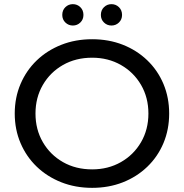

<svg xmlns="http://www.w3.org/2000/svg" viewBox="-20 -897 888 925"><path d="M424 8Q343 8 275 -19Q207 -46 157 -94Q107 -142 79 -207.5Q51 -273 51 -350Q51 -427 79 -492.5Q107 -558 157 -606Q207 -654 275 -681Q343 -708 424 -708Q504 -708 571.5 -681.5Q639 -655 689.5 -606.5Q740 -558 767.5 -492.5Q795 -427 795 -350Q795 -273 767.5 -207.5Q740 -142 689.5 -93.5Q639 -45 571.5 -18.5Q504 8 424 8ZM424 -81Q501 -81 562.5 -116Q624 -151 659.5 -212Q695 -273 695 -350Q695 -427 659.5 -488Q624 -549 562.5 -584Q501 -619 424 -619Q345 -619 283.5 -584Q222 -549 186.5 -488Q151 -427 151 -350Q151 -273 186.5 -212Q222 -151 283.5 -116Q345 -81 424 -81ZM331 -774Q310 -774 295 -788.5Q280 -803 280 -825Q280 -848 295 -862.5Q310 -877 331 -877Q352 -877 367 -862.5Q382 -848 382 -825Q382 -803 367 -788.5Q352 -774 331 -774ZM517 -774Q496 -774 481 -788.5Q466 -803 466 -825Q466 -848 481 -862.5Q496 -877 517 -877Q538 -877 553 -862.5Q568 -848 568 -825Q568 -803 553 -788.5Q538 -774 517 -774Z"/></svg>

Font: Montserrat Medium
Style: Regular
Weight: 500
Designer: Julieta Ulanovsky
Foundry: Julieta Ulanovsky
Version: Version 9.000; ttfautohint (v1.8.4.7-5d5b)